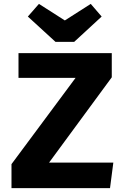

<svg xmlns="http://www.w3.org/2000/svg" viewBox="-20 -966 640 986"><path d="M562 -131 545 0H39V-123L368 -566H75V-693H554V-569L232 -131ZM502 -881 361 -751H265L123 -881L180 -946L313 -861L446 -946Z"/></svg>

Font: Fira Mono
Style: Bold
Weight: 700
Monospace: yes
Designer: Carrois Corporate & Edenspiekermann AG
Foundry: Carrois Corporate GbR & Edenspiekermann AG
Version: Version 3.206